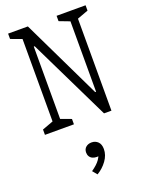

<svg xmlns="http://www.w3.org/2000/svg" viewBox="-196 -829 1011 1301"><g transform="rotate(-20 310.0 -179.0)"><path d="M30.5 -38.5 121.5 -72 110 -45V-685L121.5 -658L30.5 -691.5V-730H173L449.5 -156H456V-691L468.5 -659L380.5 -692.5V-731H589.5V-692.5L498.5 -659L510 -686V0H456.5L170.5 -588H164V-40L148.5 -72L239.5 -38.5V0H30.5ZM325.5 247.5 338.5 255.5Q326.5 261 311 261Q293 261 279.5 254.8Q266 248.5 258.8 236.5Q251.5 224.5 251.5 208.5Q251.5 184 268 170Q284.5 156 309 156Q336.5 156 354.8 174Q373 192 373 226.5Q373 270 344.5 309.2Q316 348.5 274 373.5L246.5 340.5Q267 326 282.2 312.2Q297.5 298.5 308.8 282.5Q320 266.5 325.5 247.5Z"/></g></svg>

Font: Monaspace Xenon Var
Style: Regular
Weight: 400
Designer: Riley Cran and the Lettermatic Team
Version: Version 1.000 (Monaspace Xenon Var)